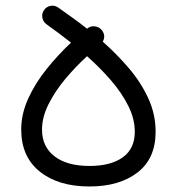

<svg xmlns="http://www.w3.org/2000/svg" viewBox="-20 -636 631 685"><path d="M299.3 29.3Q188 29.3 121.8 -23.9Q55.7 -77.1 55.7 -173.8Q55.7 -229.5 80.6 -284.2Q105.5 -338.9 146 -389.4Q186.5 -439.9 233.4 -483.9Q211.9 -501 189.9 -517.3Q168 -533.7 146 -549.3Q133.8 -558.1 131.1 -573Q128.4 -587.9 137.2 -600.1Q146 -612.8 160.9 -615.2Q175.8 -617.7 188 -608.9Q210.4 -592.8 236.8 -574Q263.2 -555.2 290.5 -533.7L291.5 -534.2Q302.7 -543.9 318.4 -542Q334 -540 343.3 -528.3Q358.4 -509.3 346.7 -487.3Q395.5 -444.3 438.7 -394Q481.9 -343.8 508.5 -286.4Q535.2 -229 535.2 -166Q535.2 -70.3 470.5 -20.5Q405.8 29.3 299.3 29.3ZM129.9 -173.8Q129.9 -112.3 174.8 -78.1Q219.7 -43.9 299.3 -43.9Q375 -43.9 418 -74.7Q460.9 -105.5 460.9 -166Q460.9 -211.4 438.2 -257.3Q415.5 -303.2 377 -348.1Q338.4 -393.1 290.5 -435.5Q250 -398.4 213.1 -354.5Q176.3 -310.5 153.1 -264.2Q129.9 -217.8 129.9 -173.8Z"/></svg>

Font: Mikhak-FD Regular
Style: FD-Regular
Weight: 400
Designer: Amin Abedi
Version: Version 3.2